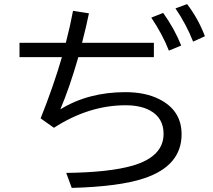

<svg xmlns="http://www.w3.org/2000/svg" viewBox="-20 -876 1040 937"><path d="M75.2 -667H301.3Q323.2 -752 336.4 -823.2L414.1 -811Q403.3 -756.8 380.4 -667H731V-597.2H362.3Q319.3 -447.8 274.4 -342.3Q410.6 -426.3 592.3 -426.3Q690.4 -426.3 758.8 -391.1Q866.2 -336.4 866.2 -220.7Q866.2 -66.9 683.6 -5.9Q563 34.7 330.1 41L303.2 -32.2Q515.1 -34.7 629.9 -68.4Q778.3 -112.8 778.3 -222.7Q778.3 -300.8 711.9 -336.9Q665.5 -362.3 592.3 -362.3Q413.6 -362.3 243.2 -252.4L178.2 -298.3Q240.2 -453.1 282.2 -597.2H75.2ZM804.2 -628.9Q773.4 -708 718.3 -790L776.4 -813Q832.5 -733.9 864.3 -653.8ZM922.4 -672.9Q889.2 -757.3 836.4 -835L893.1 -856Q947.3 -785.2 980 -699.2Z"/></svg>

Font: BIZ UDGothic
Style: Regular
Weight: 400
Monospace: yes
Designer: TypeBank Co., Ltd.
Foundry: Morisawa Inc.
Version: Version 1.05